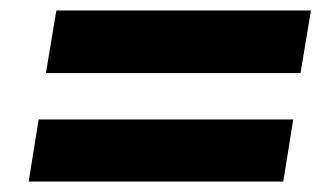

<svg xmlns="http://www.w3.org/2000/svg" viewBox="-20 -475 640 368"><path d="M68 -335 88 -455H576L556 -335ZM35 -127 54 -246H542L523 -127Z"/></svg>

Font: Nunito Sans 6pt Black
Style: Italic
Weight: 900
Italic angle: -9°
Version: Version 3.101;gftools[0.9.27]